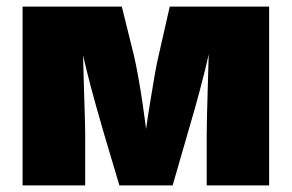

<svg xmlns="http://www.w3.org/2000/svg" viewBox="-20 -561 883 581"><path d="M48.3 0V-541H348.6L384.3 -397Q390.6 -371.1 398.2 -329.3Q405.8 -287.6 412.6 -239.7Q419.4 -191.9 425.3 -147.2Q431.2 -102.5 434.1 -69.8H409.7Q412.6 -102.1 418.7 -147Q424.8 -191.9 432.4 -239.5Q439.9 -287.1 447.3 -329.1Q454.6 -371.1 460.9 -397L493.7 -541H794.4V0H605.5V-152.3Q605.5 -174.8 606.4 -211.7Q607.4 -248.5 608.6 -292.7Q609.9 -336.9 611.1 -380.6Q612.3 -424.3 612.3 -460.9H624Q614.7 -406.7 600.1 -347.7Q585.4 -288.6 570.8 -236.8Q556.2 -185.1 546.4 -152.3L502.4 0H341.3L295.9 -152.3Q285.6 -187.5 270.8 -240Q255.9 -292.5 241.5 -350.8Q227.1 -409.2 218.3 -460.9H230.5Q230.5 -424.3 231.7 -380.6Q232.9 -336.9 234.1 -292.7Q235.4 -248.5 236.6 -211.7Q237.8 -174.8 237.8 -152.3V0Z"/></svg>

Font: Inter 17pt Black
Style: Regular
Weight: 900
Version: Version 4.001;git-66647c0bb